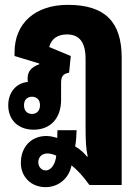

<svg xmlns="http://www.w3.org/2000/svg" viewBox="-20 -545 577 792"><path d="M168 227C222 227 265 190 275 137C300 157 321 180 349 218H482V-307C482 -456 412 -525 260 -525C125 -525 40 -449 40 -329V-314L142 -283V-280C109 -268 94 -250 94 -223V-217C94 -214 94 -211 95 -207C47 -203 14 -164 14 -111C14 -50 55 -10 119 -10C188 -10 232 -57 232 -133V-203C232 -231 241 -241 265 -245L272 -314L183 -351C191 -384 217 -403 256 -403C308 -403 333 -370 333 -302V-22C333 39 335 71 342 101H339C324 83 308 69 290 59C294 37 295 18 296 -8H217C217 2 216 13 216 24C200 19 185 16 171 16C109 16 66 61 66 127C66 185 109 227 168 227ZM112 -75C92 -75 79 -88 79 -111C79 -133 92 -146 112 -146C132 -146 145 -133 145 -111C145 -89 132 -75 112 -75ZM138 124C138 103 153 88 175 88C186 88 199 91 212 97C209 131 191 158 169 158C152 158 138 144 138 124Z"/></svg>

Font: Noto Sans Thai Looped UI Narrow ExtraBold
Style: Regular
Weight: 800
Width: 4
Designer: Cadson Demak Team
Foundry: Cadson Demak Co., Ltd.
Version: Version 1.000